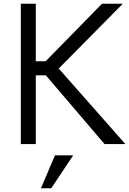

<svg xmlns="http://www.w3.org/2000/svg" viewBox="-20 -770 690 1026"><path d="M293.8 -403.8 650 0H538.8L225 -367.5H171.2V0H91.2V-750H171.2V-442.5H223.8L525 -750H636.2ZM198.8 236.2 273.8 60H371.2L253.8 236.2Z"/></svg>

Font: Now Alt
Style: Regular
Weight: 400
Designer: Alfredo Marco Pradil
Foundry: Alfredo Marco Pradil
Version: Version 1.002;PS 001.002;hotconv 1.0.88;makeotf.lib2.5.64775